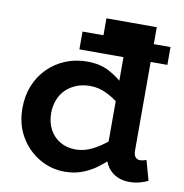

<svg xmlns="http://www.w3.org/2000/svg" viewBox="-79 -761 812 849"><g transform="rotate(10 327.0 -336.0)"><path d="M266 14Q204 14 151 -17.5Q98 -49 66 -104Q34 -159 34 -231Q34 -286 52.5 -332Q71 -378 105 -412Q139 -446 184 -464.5Q229 -483 282 -483Q338 -483 379 -461.5Q420 -440 450.5 -410Q481 -380 503 -352V-265Q480 -294 450 -320Q420 -346 385 -362.5Q350 -379 313 -379Q279 -379 251.5 -368Q224 -357 204.5 -338Q185 -319 174 -291.5Q163 -264 163 -231Q163 -190 180 -158Q197 -126 227.5 -108.5Q258 -91 299 -91Q338 -92 373.5 -110.5Q409 -129 442 -157Q475 -185 502 -212V-120Q484 -101 460.5 -78Q437 -55 408.5 -34Q380 -13 344.5 0.5Q309 14 266 14ZM555 9Q521 9 493.5 -6Q466 -21 450.5 -50.5Q435 -80 435 -122V-686H557V-133Q557 -112 565 -103Q573 -94 585 -94Q594 -94 601.5 -96Q609 -98 614 -100L639 -11Q627 -4 604 2.5Q581 9 555 9ZM237 -530V-610H632V-530ZM331 -589V-686H544V-589Z"/></g></svg>

Font: BioRhyme
Style: Bold
Weight: 700
Designer: Aoife Mooney
Foundry: Aoife Mooney Type
Version: Version 1.600;gftools[0.9.33]